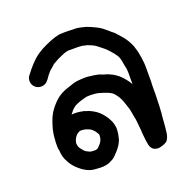

<svg xmlns="http://www.w3.org/2000/svg" viewBox="-108 -597 787 793"><g transform="rotate(-20 285.5 -200.0)"><path d="M211 -159.2Q215.8 -159.2 221.1 -157.8L227.8 -154.9Q236.9 -153 247 -148.2Q258 -142.9 268.1 -136.2Q280.1 -128.1 289.7 -117Q297.8 -107.9 303.8 -98.6Q309.8 -89.2 315.1 -78.2Q321.8 -61.9 322.8 -45.1Q322.8 -32.1 320.9 -20.6Q318.9 -9.1 316.1 1.9Q311.8 12.9 306 23Q298.8 34.1 290.6 43.2Q283.9 49.9 278.7 56.1Q269.1 67.1 257.1 72.9Q245.1 80.1 230.7 83Q215.8 85.9 202.9 84.9Q195.7 84.9 187.1 83.9Q172.7 83.9 158.8 79.1Q147.7 74.8 138.4 69.3Q129 63.8 118.9 55.2Q107 46 96.9 33.1Q86.8 20.1 82 9.1Q76.7 0 72.9 -12.9Q69.1 -27.8 69.1 -40.8Q66.7 -48 66.7 -54.2V-60.9Q66.7 -67.1 66.7 -72.9Q66.7 -81.1 68.1 -91.1Q68.1 -101.2 70 -112.2Q71.9 -122.8 73.9 -131.9Q76.7 -142 81.1 -155.9Q85.9 -168.8 89.7 -178.9Q94 -188 99.8 -198.1Q106 -207.2 112.7 -215.8Q120.9 -225.9 130 -235Q139.1 -244.1 148.7 -250.8Q159.7 -259 177 -266.2Q191.8 -271.9 201.9 -274.8Q211 -278.2 221.1 -281.1Q231.7 -283.9 242.7 -284.9Q252.8 -285.9 263.3 -286.3Q273.9 -286.8 284.9 -285.9Q295 -284.9 307.9 -283Q321.8 -281.1 331.9 -278.2Q341 -274.8 348.7 -271.9Q356.8 -270 365 -267.1Q375.1 -262.8 384.7 -258Q395.7 -251.8 406.7 -243.2Q418.7 -233.1 429.7 -219.2Q439.8 -206.2 445.1 -197.1Q445.1 -196.2 447 -192.8Q447 -195.2 447 -197.1Q447 -199 447 -200Q447 -206.2 447 -212.9Q447 -219.2 447 -225.9Q447 -234.1 447 -244.1Q447 -251.8 446 -260.9Q443.6 -271.9 441.7 -282Q439.8 -292.1 438.8 -298.8Q436.9 -305 435 -313.2Q433.1 -318.9 428.8 -325.2Q424 -331.9 418.7 -339.1Q412 -346.8 402.9 -356.8Q395.7 -365 390.9 -368.8Q383.7 -374.1 376 -380.8Q368.8 -386.1 363.1 -390.9Q357.8 -395.2 354 -397.1Q348.7 -400 340.3 -403.6Q331.9 -407.2 325.9 -409.1Q319.9 -411 312.7 -412Q307.9 -413.9 303.1 -413.9Q294 -413.9 286.8 -414.9Q281.1 -414.9 270 -414.9Q259 -414.9 252.8 -414.9Q249.9 -414.9 243.6 -414.9Q237.9 -413.9 231.7 -412Q226.9 -411 218.7 -407.2Q209.1 -402.9 200 -399Q192.8 -396.2 184.7 -390.9Q176 -386.1 170.7 -383.2Q166.9 -379.9 160.7 -374.1Q153 -367.9 146.8 -362.1Q141 -354.9 135.7 -349.2Q130 -341 124.7 -333.8L119.9 -328.1Q109.8 -315.1 93.8 -313.7Q77.7 -312.2 65.7 -321.6Q53.7 -330.9 51.8 -347Q49.9 -363.1 60 -375.1L64.7 -380.8Q70 -388 75.8 -395.2Q83 -403.8 91.4 -412.9Q99.8 -422.1 109.8 -431.2Q120.9 -440.8 129 -446Q136.7 -450.8 146.8 -457.1Q157.8 -462.8 168.8 -468.1Q178.9 -472.9 189.9 -477.2Q201.9 -482 211 -484.9Q221.1 -487.8 231.7 -490.2Q243.6 -491.1 252.8 -491.1Q260 -491.1 271.9 -491.1Q283.9 -491.1 292.1 -490.2Q297.8 -490.2 306 -490.2Q318 -489.2 330.9 -485.9Q341 -483.9 349.4 -481.1Q357.8 -478.2 369.3 -473.1Q380.8 -468.1 389 -463.8Q399 -459 409.1 -451.8Q415.8 -446 424 -439.8Q431.7 -433.1 438.8 -426.9Q448.9 -420.1 460 -407.2Q469.1 -397.1 476.7 -388Q485.9 -377 493 -365Q500.7 -352 506 -339.1Q509.8 -327.1 512.7 -317Q515.1 -308.9 517 -295.9Q519.9 -283 520.9 -270Q522.8 -256.1 522.8 -244.1Q522.8 -236 522.8 -228.8Q522.8 -221.1 522.8 -212.9Q522.8 -204.8 522.8 -198.1Q522.8 -196.2 522.8 -193.5Q522.8 -190.9 522.8 -186.3Q522.8 -181.8 522.8 -178.9Q522.8 -165.9 521.8 -157.8Q521.8 -150.1 521.8 -141.5Q521.8 -132.9 521.8 -122.8Q521.8 -113.2 520.9 -97.8Q520.9 -83.9 520.4 -72.9Q519.9 -61.9 518.9 -50.8Q518.9 -39.8 517 -28.8Q516.1 -19.2 515.6 -10.1Q515.1 -1 513.7 13.9Q512.7 28.8 510.8 40.8Q508.9 60 498.8 74.8Q496.9 78.2 486.8 83Q476.7 87.8 464.3 90.4Q451.8 93 439.8 87.5Q427.8 82 423 65.2Q421.1 56.1 419.7 48Q418.7 39.8 417.7 30.2Q416.8 21.1 415.8 12.9Q414.9 4.8 414.9 -4.8Q413.9 -13.9 412.9 -24Q412 -33.1 411 -44.1Q410.1 -54.2 407.7 -62.8Q405.8 -71.9 404.8 -80.1Q402.9 -87.8 401.9 -95Q401 -101.2 399 -106Q396.6 -114.1 392.8 -125.2Q389.9 -133.8 388 -138.8Q386.1 -143.9 383.7 -149.2Q380.8 -154.9 377.9 -160.2Q376 -164 368.8 -173.1Q364 -179.9 358.8 -184.2Q354 -188 350.1 -189.9Q344.8 -192.8 339.1 -195.2Q330.9 -198.1 322.8 -201Q316.1 -202.9 309.8 -204.8Q305 -207.2 296.9 -208.2Q286.8 -210.1 278.7 -210.1Q271.9 -211 265.5 -210.6Q259 -210.1 251.8 -210.1Q246 -209.1 239.8 -207.2Q231.7 -204.8 224.9 -202.9Q217.7 -201 206.7 -196.2Q196.6 -191.8 192.8 -189Q188 -185.1 183 -180.6Q177.9 -176 174.1 -169.8Q169.8 -165.9 167.9 -162.1Q168.8 -162.1 169.8 -162.1Q182.7 -163.1 193.8 -162.1L201 -161.2Q205.8 -161.2 211 -159.2ZM195.7 -85.9Q193.8 -85.9 193.8 -85.9L186.1 -86.8Q181.8 -86.8 177 -86.8Q175.1 -85.9 170.7 -83.9Q166.9 -82 162.1 -78.2Q155.9 -71.9 152 -65.2Q147.7 -57.1 146.3 -51.6Q144.8 -46 144.8 -43.2Q144.8 -39.8 145.8 -35Q147.7 -26.9 150.1 -23Q152 -20.1 157.1 -13.7Q162.1 -7.2 166.9 -2.9Q171.7 1 176 2.9Q179.9 4.8 184.7 7.2Q188 8.2 190.9 9.1Q200 9.1 207.7 10.1Q210.1 10.1 213.9 9.1Q217.7 8.2 219.7 7.2Q221.1 6.2 223 4.8Q227.8 -1 235 -8.2Q237.9 -12 240.8 -16.8Q242.7 -20.1 243.6 -23Q245.1 -26.9 246 -31.9Q247 -36.9 247 -43.2Q247 -44.1 246 -47Q241.7 -53.2 239.3 -58Q236.9 -62.8 231.7 -67.1Q229.7 -70 225.9 -72.9Q221.1 -77.2 215.8 -79.1Q210.1 -81.1 205.8 -83L199 -84.9Q198.1 -84.9 195.7 -85.9Z"/></g></svg>

Font: Namteng
Style: Regular
Weight: 400
Designer: Khon Soe Zaw Thu
Foundry: MPUA
Version: Version 1.03 June 17, 2016